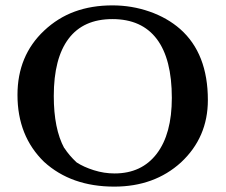

<svg xmlns="http://www.w3.org/2000/svg" viewBox="-20 -684 839 714"><path d="M45 -331Q45 -477 144 -570Q195 -618 258 -641Q321 -664 398 -664Q470 -664 536 -641Q602 -618 650 -576Q753 -485 753 -312Q753 -173 653 -80Q554 10 405 10Q245 10 144 -82Q45 -178 45 -331ZM180 -327Q180 -205 219 -133V-134Q228 -120 239.5 -106.5Q251 -93 265 -80Q291 -63 329 -51Q367 -39 406 -39Q507 -39 563 -112.5Q619 -186 619 -320Q619 -465 563 -539Q507 -613 398 -613Q290 -613 235 -540Q180 -467 180 -327Z"/></svg>

Font: New Athena Unicode
Style: Bold
Weight: 700
Designer: J. Rusten 1997; rev. by R. Hancock 2001, 2002, rev. by D. Mastronarde 2002-2021
Foundry: Society for Classical Studies (formerly American Philological Association)
Version: Version 5.008